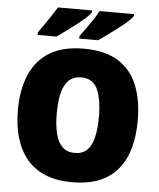

<svg xmlns="http://www.w3.org/2000/svg" viewBox="-62 -991 873 1053"><g transform="rotate(5 375.0 -464.0)"><path d="M704 -358Q704 -275 685.5 -207.5Q667 -140 627.5 -91Q588 -42 525.5 -16Q463 10 374 10Q288 10 225.5 -16Q163 -42 123 -91Q83 -140 63.5 -207.5Q44 -275 44 -359Q44 -470 79 -552.5Q114 -635 187 -680Q260 -725 375 -725Q493 -725 565.5 -679.5Q638 -634 671 -551.5Q704 -469 704 -358ZM258 -358Q258 -294 269.5 -247.5Q281 -201 306.5 -176Q332 -151 374 -151Q418 -151 443 -176Q468 -201 479 -247.5Q490 -294 490 -358Q490 -455 465 -511Q440 -567 375 -567Q332 -567 306 -541.5Q280 -516 269 -469.5Q258 -423 258 -358ZM633 -928Q626 -915 603.5 -895Q581 -875 552 -853Q523 -831 495.5 -811Q468 -791 449 -778H345V-792Q359 -811 377.5 -836.5Q396 -862 414 -889Q432 -916 443 -938H633ZM402 -928Q395 -915 372.5 -895Q350 -875 321.5 -853Q293 -831 265.5 -811Q238 -791 220 -778H116V-792Q129 -811 147 -836.5Q165 -862 183 -889Q201 -916 214 -938H402Z"/></g></svg>

Font: Noto Sans Display Black
Style: Regular
Weight: 900
Designer: Monotype Design Team
Foundry: Monotype Imaging Inc.
Version: Version 2.003